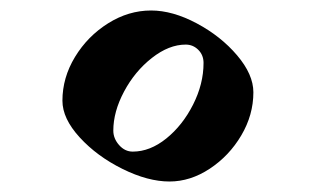

<svg xmlns="http://www.w3.org/2000/svg" viewBox="-20 -339 603 366"><path d="M268 -319Q309 -319 355 -294.5Q401 -270 432 -233.5Q463 -197 463 -163Q463 -120 440 -81Q417 -42 380 -17.5Q343 7 303 7Q262 7 213.5 -17Q165 -41 132 -77Q99 -113 99 -147Q99 -191 123 -230.5Q147 -270 186 -294.5Q225 -319 268 -319ZM368 -219Q368 -234 358 -244Q348 -254 334 -254Q302 -254 269.5 -228.5Q237 -203 216.5 -164.5Q196 -126 196 -90Q196 -75 207 -62.5Q218 -50 233 -50Q266 -50 297 -75Q328 -100 348 -139.5Q368 -179 368 -219Z"/></svg>

Font: Amita
Style: Bold
Weight: 700
Designer: Eduardo Rodriguez Tunni, Modular Infotech, Brian J. Bonislawsky
Foundry: Eduardo Rodriguez Tunni, Modular Infotech, Brian J. Bonislawsky
Version: Version 1.003